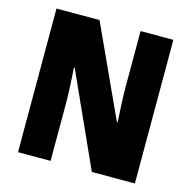

<svg xmlns="http://www.w3.org/2000/svg" viewBox="-105 -818 919 922"><g transform="rotate(15 354.5 -357.0)"><path d="M645 0H431L222 -462H218Q222 -410 224 -362Q226 -314 226 -281V0H64V-714H278L485 -263H489Q486 -311 484 -356.5Q482 -402 482 -436V-714H645Z"/></g></svg>

Font: Noto Sans Khmer UI Condensed Black
Style: Regular
Weight: 900
Width: 3
Designer: Danh Hong and the Monotype Design Team
Foundry: Monotype Imaging Inc.
Version: Version 2.002; ttfautohint (v1.8.4.7-5d5b)